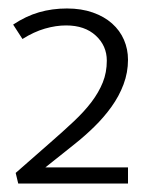

<svg xmlns="http://www.w3.org/2000/svg" viewBox="-20 -878 352 453"><path d="M136 -818Q112 -818 86 -810.5Q60 -803 33 -786L11 -820Q41 -840 72 -849Q103 -858 138 -858Q172 -858 199 -848.5Q226 -839 244.5 -822.5Q263 -806 272.5 -784Q282 -762 282 -737Q282 -707 271.5 -679Q261 -651 243 -626Q225 -601 202.5 -579Q180 -557 156 -538L87 -483H282V-445H23L17 -470L98 -541Q129 -568 154 -591.5Q179 -615 196 -637.5Q213 -660 222.5 -683.5Q232 -707 232 -735Q232 -770 206 -794Q180 -818 136 -818Z"/></svg>

Font: Mukta ExtraLight
Style: Regular
Weight: 275
Designer: Girish Dalvi and Yashodeep Gholap
Foundry: Ek Type
Version: Version 2.538;PS 1.002;hotconv 16.6.51;makeotf.lib2.5.65220;